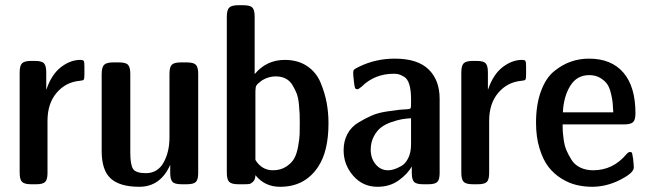

<svg xmlns="http://www.w3.org/2000/svg" viewBox="-20 -714 2509 744"><path d="M56.2 -44.9V-433.1Q56.2 -460 65.7 -469Q75.2 -478 101.1 -478H115.2Q142.1 -478 150.6 -468.5Q159.2 -459 159.2 -434.1V-368.2H160.2Q180.2 -426.3 216.6 -454.1Q252.9 -481.9 291 -481.9Q302.2 -481.9 304.7 -477.5Q307.1 -473.1 307.1 -456.1V-426.8Q307.1 -408.7 304.4 -405.3Q301.8 -401.9 289.1 -400.9Q234.9 -396 199.5 -354.5Q164.1 -313 164.1 -246.1V-43.9Q164.1 -18.1 155 -9Q146 0 120.1 0H101.1Q74.2 0 65.2 -9.5Q56.2 -19 56.2 -44.9Z M374 -128.9V-426.8Q374 -453.6 383.5 -462.9Q393.1 -472.2 418.9 -472.2H440.9Q467.8 -472.2 476.3 -462.6Q484.9 -453.1 484.9 -428.2V-122.1Q484.9 -75.2 495.8 -59.1Q506.8 -43 544.9 -43Q590.8 -43 613.8 -84Q636.7 -125 636.7 -181.2V-428.2Q636.7 -454.1 645.8 -463.1Q654.8 -472.2 680.7 -472.2H703.6Q730.5 -472.2 739.3 -462.6Q748 -453.1 748 -428.2V-43.9Q748 -18.1 739 -9Q730 0 703.6 0H683.6Q656.7 0 648.2 -9.5Q639.6 -19 639.6 -43.9V-75.2Q601.6 9.8 520 9.8Q444.8 9.8 409.4 -22Q374 -53.7 374 -128.9Z M858.9 -44.9V-648.9Q858.9 -675.8 868.4 -684.8Q877.9 -693.8 903.8 -693.8H922.9Q949.7 -693.8 958.3 -684.3Q966.8 -674.8 966.8 -649.9V-426.8Q1012.7 -481.9 1083.5 -481.9Q1134.3 -481.9 1169.9 -458Q1205.6 -434.1 1222.2 -394Q1238.8 -354 1245.8 -315.9Q1252.9 -277.8 1252.9 -236.8Q1252.9 -127.9 1212.9 -67.9Q1161.6 9.8 1065.9 9.8Q1065.4 9.8 1064.9 9.8Q1005.9 9.8 969.7 -35.2Q969.7 -19 961.2 -10.5Q952.6 -2 945.8 -1Q939 0 925.8 0H903.8Q877 0 867.9 -9.5Q858.9 -19 858.9 -44.9ZM969.7 -94.2Q994.6 -54.2 1037.6 -54.2Q1067.4 -54.2 1088.6 -68.1Q1109.9 -82 1119.9 -99.6Q1129.9 -117.2 1135.3 -147Q1140.6 -176.8 1141.1 -193.4Q1141.6 -210 1141.6 -237.8Q1141.6 -259.8 1141.1 -272.9Q1140.6 -286.1 1138.2 -311Q1135.7 -335.9 1129.6 -351.6Q1123.5 -367.2 1113.5 -384Q1103.5 -400.9 1087.2 -409.4Q1070.8 -418 1047.9 -418Q1021 -418 995.6 -402.8Q977.5 -389.6 973.6 -382.8Q969.7 -376 969.7 -360.8Z M1311.5 -131.8Q1311.5 -167 1326.2 -194.6Q1340.8 -222.2 1367.7 -238.5Q1394.5 -254.9 1419.7 -265.9Q1444.8 -276.9 1478.8 -282Q1512.7 -287.1 1527.6 -288.6Q1542.5 -290 1561.5 -291Q1569.3 -292 1571 -294.4Q1572.8 -296.9 1572.8 -310.1V-330.1Q1572.8 -364.3 1566.2 -386.2Q1559.6 -408.2 1546.6 -416Q1533.7 -423.8 1525.6 -426Q1517.6 -428.2 1505.9 -428.2Q1431.6 -428.2 1380.9 -377.9Q1369.6 -368.2 1364.7 -368.2Q1357.9 -368.2 1355.7 -373.5Q1353.5 -378.9 1351.6 -397Q1348.6 -420.9 1348.6 -433.1Q1348.6 -440.9 1352.5 -444.6Q1356.4 -448.2 1372.6 -456.1Q1436.5 -486.8 1509.8 -486.8Q1597.7 -486.8 1640.6 -445.3Q1683.6 -403.8 1683.6 -331.1V-43.9Q1683.6 -18.1 1674.6 -9Q1665.5 0 1639.6 0H1619.6Q1592.8 0 1584.2 -9.5Q1575.7 -19 1575.7 -43.9V-68.8Q1559.6 -40 1525.1 -15.1Q1490.7 9.8 1442.9 9.8Q1385.7 9.8 1348.6 -33Q1311.5 -75.7 1311.5 -131.8ZM1416.5 -133.8Q1416.5 -100.6 1435.5 -77.4Q1454.6 -54.2 1483.9 -54.2Q1493.7 -54.2 1505.6 -57.6Q1517.6 -61 1534.2 -70.1Q1550.8 -79.1 1561.8 -101.1Q1572.8 -123 1572.8 -154.8V-255.9Q1554.7 -254.9 1537.6 -252Q1520.5 -249 1497.1 -241Q1473.6 -232.9 1457 -220.5Q1440.4 -208 1428.5 -185.3Q1416.5 -162.6 1416.5 -133.8Z M1767.6 -44.9V-433.1Q1767.6 -460 1777.1 -469Q1786.6 -478 1812.5 -478H1826.7Q1853.5 -478 1862.1 -468.5Q1870.6 -459 1870.6 -434.1V-368.2H1871.6Q1891.6 -426.3 1928 -454.1Q1964.4 -481.9 2002.4 -481.9Q2013.7 -481.9 2016.1 -477.5Q2018.6 -473.1 2018.6 -456.1V-426.8Q2018.6 -408.7 2015.9 -405.3Q2013.2 -401.9 2000.5 -400.9Q1946.3 -396 1910.9 -354.5Q1875.5 -313 1875.5 -246.1V-43.9Q1875.5 -18.1 1866.5 -9Q1857.4 0 1831.5 0H1812.5Q1785.6 0 1776.6 -9.5Q1767.6 -19 1767.6 -44.9Z M2057.1 -238.8Q2057.1 -308.6 2076.2 -360.4Q2095.2 -412.1 2127.2 -438Q2159.2 -463.9 2192.6 -475.3Q2226.1 -486.8 2262.2 -486.8Q2349.1 -486.8 2395.8 -432.4Q2442.4 -377.9 2442.4 -274.9Q2442.4 -249 2432.9 -240.5Q2423.3 -231.9 2398.4 -231.9H2160.2Q2160.2 -218.8 2160.6 -207.8Q2161.1 -196.8 2164.3 -172.9Q2167.5 -148.9 2175.3 -130.9Q2183.1 -112.8 2195.1 -94Q2207 -75.2 2228.8 -64.7Q2250.5 -54.2 2278.3 -54.2Q2355.5 -54.2 2407.2 -116.2Q2415 -125 2420.4 -125Q2427.2 -125 2428.7 -122.1Q2430.2 -119.1 2432.1 -105Q2433.1 -102.1 2433.1 -101.1Q2436 -74.2 2436 -64.9Q2436 -42 2373 -12.2Q2324.2 9.8 2274.4 9.8Q2243.7 9.8 2214.4 2.9Q2185.1 -3.9 2155.8 -22Q2126.5 -40 2105.5 -67.1Q2084.5 -94.2 2070.8 -138.4Q2057.1 -182.6 2057.1 -238.8ZM2161.1 -278.8H2356.4Q2355.5 -300.8 2354.2 -314.5Q2353 -328.1 2347.7 -351.1Q2342.3 -374 2333.3 -387.5Q2324.2 -400.9 2306.2 -411.9Q2288.1 -422.9 2263.2 -422.9Q2215.3 -422.9 2189.7 -381.3Q2164.1 -339.8 2161.1 -278.8Z"/></svg>

Font: CMU Sans Serif Demi Condensed
Style: DemiCondensed
Weight: 600
Width: 3
Version: Version 0.7.0